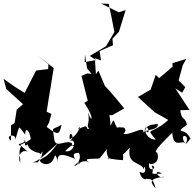

<svg xmlns="http://www.w3.org/2000/svg" viewBox="-45 -942 1109 1091"><path d="M229 -550 160 -541 95 -414 39 -449 -25 -494 -9 -436 86 -350 50 -319 38 -243 18 -230 17 -143C-22 -172 51 -188 41 -146C71 -236 54 -232 98 -177C98 -224 123 -202 130 -152C67 -103 47 -139 112 -81C64 -96 57 -38 70 -18C73 -50 56 -78 75 -111C27 -134 126 -114 86 -167C116 -115 84 -136 102 -113C124 -136 97 -107 145 -84C153 -75 184 -74 181 -71C183 -48 208 -117 190 -52C156 -1 191 -28 113 -16C159 -21 159 -14 283 -128C219 -39 206 -55 180 -31C190 -6 255 15 270 -73C237 -56 285 -84 282 -4C282 -51 273 -86 381 -40C357 -81 404 -70 403 -75C425 -27 376 -14 410 -14C402 -10 344 24 407 -27C358 40 417 -56 466 -16C417 -48 480 -36 521 -42C537 -60 552 -86 580 -112C551 -96 561 -67 575 -36C557 -53 564 -37 654 -32C661 -95 632 -33 693 -104C672 -2 759 -25 773 22C770 -29 804 64 747 34C765 102 820 73 754 56C790 99 819 40 839 129C810 93 797 73 889 62C857 82 818 12 876 44C784 49 841 47 816 -2C861 10 791 47 803 -16C809 0 869 -14 848 -75C826 -76 853 -109 934 -188C939 -95 990 -148 1007 -128C965 -190 1044 -179 1008 -121C1054 -162 1028 -177 1043 -139C1015 -230 935 -173 1017 -233C1016 -234 1017 -265 969 -292C1026 -255 982 -259 980 -316L1032 -317L951 -440L990 -415L1008 -447L970 -485L993 -570L1013 -607L935 -583L936 -563L859 -498L840 -517L811 -433L739 -391L834 -304C860 -289 886 -276 911 -260C811 -170 780 -223 840 -149C791 -146 765 -214 795 -190C811 -197 776 -259 776 -176C780 -232 803 -231 851 -238C862 -194 752 -214 765 -169C793 -247 704 -171 656 -181C688 -210 644 -235 637 -204C650 -219 598 -201 590 -126C603 -101 576 -166 605 -88C616 -148 618 -108 726 -152C607 -159 675 -163 645 -218C588 -225 635 -180 619 -218C597 -256 606 -279 583 -227C579 -307 568 -286 592 -287L661 -326C625 -369 590 -414 551 -454L514 -541L499 -519L451 -525L418 -511L455 -364L460 -373L434 -358C497 -264 474 -239 456 -304C468 -229 440 -228 463 -212C433 -199 473 -248 399 -207C416 -252 412 -181 351 -151C343 -210 389 -167 352 -141C393 -159 381 -71 325 -83C399 -159 370 -80 363 -129C326 -149 278 -100 264 -144C254 -232 243 -197 305 -233C292 -184 293 -164 220 -221L234 -246L247 -295L220 -307L242 -445L239 -422L260 -555L167 -630L230 -577ZM438 -632 450 -553 502 -489 494 -611 529 -599 521 -652 597 -685 594 -722 631 -762 669 -885 630 -872 529 -922 573 -920C584 -867 595 -814 605 -760L557 -679L465 -624L502 -600L491 -599L436 -589Z"/></svg>

Font: Hussar Lance
Style: ExBd
Weight: 700
Foundry: Cannot Into Space Fonts, PlusOne Fonts
Version: Version 2.270